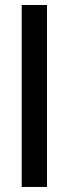

<svg xmlns="http://www.w3.org/2000/svg" viewBox="-20 -740 272 760"><path d="M65.9 0V-720.2H166V0Z"/></svg>

Font: Aspekta 450
Style: Regular
Weight: 450
Designer: Ivo Dolenc
Version: Version 2.000